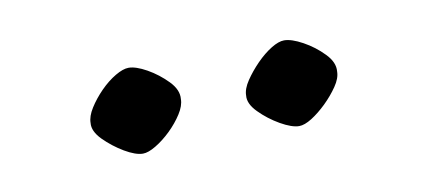

<svg xmlns="http://www.w3.org/2000/svg" viewBox="-28 -709 485 217"><g transform="rotate(-10 214.0 -600.0)"><path d="M123.7 -550.3Q115.4 -550.3 102.8 -557.7Q90.2 -565.2 80.2 -575.3Q70.3 -585.4 71.3 -594.7Q71.3 -602.3 77.1 -611.5Q82.9 -620.7 91.4 -629.4Q100 -638.1 109 -643.4Q118 -648.7 124.3 -648.7Q132.6 -648.7 145.1 -641.7Q157.6 -634.6 167.6 -624.3Q177.5 -614.1 176.5 -603.7Q176.5 -595.9 170.7 -586.9Q164.9 -577.8 156.2 -569.3Q147.5 -560.9 138.6 -555.6Q129.8 -550.3 123.7 -550.3ZM303 -550.3Q294.7 -550.3 281.7 -557.7Q268.7 -565.2 258.8 -575.3Q248.8 -585.4 249.8 -594.7Q249.8 -602.3 256 -611.5Q262.2 -620.7 270.7 -629.4Q279.3 -638.1 287.9 -643.4Q296.5 -648.7 302.8 -648.7Q311.2 -648.7 324 -641.7Q336.9 -634.6 346.8 -624.3Q356.8 -614.1 355.8 -603.7Q355.8 -595.9 349.6 -586.9Q343.4 -577.8 334.7 -569.3Q326 -560.9 317.6 -555.6Q309.1 -550.3 303 -550.3Z"/></g></svg>

Font: Ancizar Sans Thin
Style: Italic
Weight: 100
Italic angle: -4°
Designer: Cesar Puertas, Viviana Monsalve, Julian Moncada, Julian Prieto, Jose Castro, Mariel Hernandez, Felipe Aragon, Sara Alarc
Version: Version 8.100